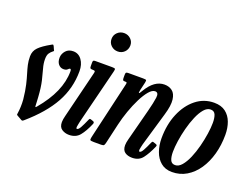

<svg xmlns="http://www.w3.org/2000/svg" viewBox="-117 -1019 1708 1302"><g transform="rotate(20 737.0 -367.5)"><path d="M276 -394Q253.5 -394 238.8 -412Q224 -430 225 -461Q226 -487 245.2 -509Q264.5 -531 298.5 -531Q337 -531 360.2 -498.8Q383.5 -466.5 383.5 -417.5Q383.5 -295 325 -189Q266.5 -83 143.5 23Q136 30 131.5 29.5Q127 29 119.5 24L90.5 7.5Q86 4.5 86 1.2Q86 -2 87.5 -10.5Q90.5 -29.5 91.5 -55Q92.5 -80.5 90.5 -107Q84 -169.5 74.2 -210.5Q64.5 -251.5 55.2 -281.2Q46 -311 39.8 -338Q33.5 -365 33.5 -398.5Q33.5 -437 59.5 -463.5Q85.5 -490 142 -521.5Q151 -527 153.8 -526.5Q156.5 -526 161.5 -516.5L168.5 -500.5Q172.5 -493 173.8 -490Q175 -487 167.5 -482Q154.5 -472.5 145 -458.2Q135.5 -444 135.5 -415.5Q135.5 -383.5 145 -350.8Q154.5 -318 165.2 -272.5Q176 -227 180.5 -157Q181.5 -142 182.2 -125.8Q183 -109.5 183.5 -98Q183.5 -90.5 185.5 -88.2Q187.5 -86 194 -94Q326 -250 326 -396Q326 -412.5 318 -412.5Q313 -412.5 304.2 -403.2Q295.5 -394 276 -394Z M512.5 -698.5Q512.5 -727 532.5 -746Q552.5 -765 580.5 -765Q608.5 -765 628.5 -746Q648.5 -727 648 -698.5Q647 -670 627.8 -651.2Q608.5 -632.5 580.5 -632.5Q552.5 -632.5 532.5 -651.2Q512.5 -670 512.5 -698.5ZM602 -494.5 503.5 -100Q502 -93.5 498.5 -76.5Q495 -59.5 495 -56Q495 -44.5 500 -44.5Q511.5 -44.5 524.2 -67.8Q537 -91 553 -128Q556 -135.5 559 -137.8Q562 -140 570 -137L586 -131.5Q597.5 -127 592 -113.5Q567 -54.5 539.5 -21.2Q512 12 463 12Q434 12 411.5 -2.8Q389 -17.5 389 -53.5Q389 -62 391 -75.2Q393 -88.5 396 -98.5L480 -439.5Q483 -451 480.2 -454.5Q477.5 -458 465 -458H464Q450.5 -458 447 -461.5Q443.5 -465 443.5 -478V-503.5Q443.5 -514.5 447.8 -517.2Q452 -520 462 -520H581Q600.5 -520 603.5 -515.8Q606.5 -511.5 602 -494.5Z M700 -520H805Q824.5 -520 827.8 -516.5Q831 -513 827.5 -497L814.5 -441.5Q809 -416.5 813.2 -417Q817.5 -417.5 830 -439.5Q884 -530.5 957 -530.5Q990.5 -530.5 1013.8 -512.5Q1037 -494.5 1042.2 -453Q1047.5 -411.5 1026.5 -341L956 -100Q954 -93 950.5 -76.2Q947 -59.5 947 -56Q947 -44.5 952.5 -44.5Q963.5 -44.5 976.2 -67.5Q989 -90.5 1005 -127.5Q1008.5 -135 1011.5 -137.5Q1014.5 -140 1022 -137L1039 -131Q1046 -128.5 1047 -125Q1048 -121.5 1044.5 -113Q1020 -57 993.5 -22.8Q967 11.5 918.5 11.5Q886.5 11.5 866 -3.2Q845.5 -18 845.5 -53Q845.5 -61 847.5 -73.8Q849.5 -86.5 852.5 -96.5L912.5 -327Q928.5 -388.5 933.8 -427.2Q939 -466 912.5 -466Q891.5 -466 868.2 -438.5Q845 -411 822.8 -366.5Q800.5 -322 782 -269.5Q763.5 -217 752 -167L719.5 -25.5Q716.5 -12.5 712.5 -6.2Q708.5 0 692 0H640Q617.5 0 613.2 -4Q609 -8 613 -26L709 -440Q712 -453 709.8 -455.5Q707.5 -458 701 -458H696.5Q684.5 -458 682 -462.8Q679.5 -467.5 679.5 -480.5V-499Q679.5 -512.5 683 -516.2Q686.5 -520 700 -520Z M1061.5 -182Q1061.5 -280.5 1094.5 -359.2Q1127.5 -438 1185 -484Q1242.5 -530 1316.5 -530Q1367 -530 1398.8 -505.8Q1430.5 -481.5 1445.5 -441Q1460.5 -400.5 1460.5 -350.5Q1460.5 -276.5 1442.5 -211.2Q1424.5 -146 1390.8 -96.2Q1357 -46.5 1310 -18.2Q1263 10 1205 10Q1156.5 10 1124.5 -16.8Q1092.5 -43.5 1077 -87.2Q1061.5 -131 1061.5 -182ZM1165.5 -121.5Q1165.5 -85.5 1174.8 -63.5Q1184 -41.5 1209.5 -41.5Q1235 -41.5 1257 -67.2Q1279 -93 1296.8 -134.5Q1314.5 -176 1327 -224.2Q1339.5 -272.5 1346.2 -318.5Q1353 -364.5 1353 -398.5Q1353 -434.5 1343.8 -456.5Q1334.5 -478.5 1309 -478.5Q1283.5 -478.5 1261.5 -452.8Q1239.5 -427 1221.8 -385.2Q1204 -343.5 1191.5 -295.2Q1179 -247 1172.2 -201Q1165.5 -155 1165.5 -121.5Z"/></g></svg>

Font: Besley* Condensed Medium
Style: Italic
Weight: 500
Width: 3
Italic angle: -13°
Designer: Owen Earl
Foundry: indestructible type*
Version: Version 3.000; ttfautohint (v1.8.3)